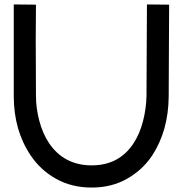

<svg xmlns="http://www.w3.org/2000/svg" viewBox="-20 -821 825 865"><path d="M42 -801Q42 -801 42 -389V-388Q42 -234 118 -121Q162 -55 232.5 -15.5Q303 24 393 24Q483 24 553 -16Q623 -56 666 -121Q739 -233 740 -388L741 -601V-602L742 -800L642 -801L641 -602L640 -389Q639 -333 624.5 -276Q610 -219 582 -176Q517 -76 393 -76Q269 -76 201 -176Q172 -220 157 -277Q142 -334 142 -389Q140 -695 142 -800Z"/></svg>

Font: Serreria Sobria
Style: Medium
Weight: 500
Version: Version 001.000